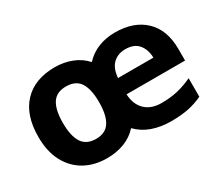

<svg xmlns="http://www.w3.org/2000/svg" viewBox="-103 -790 1185 1034"><g transform="rotate(-30 489.0 -273.0)"><path d="M683 -556Q799 -556 867 -491.5Q935 -427 935 -308V-236H571Q574 -172 611 -136.5Q648 -101 712 -101Q767 -101 812 -111.5Q857 -122 904 -144V-29Q862 -9 816.5 0.5Q771 10 706 10Q644 10 591.5 -8.5Q539 -27 501 -66Q467 -28 418 -9Q369 10 310 10Q232 10 172.5 -23Q113 -56 79 -119.5Q45 -183 45 -274Q45 -410 114.5 -483Q184 -556 309 -556Q364 -556 413 -537Q462 -518 496 -480Q531 -518 578.5 -537Q626 -556 683 -556ZM309 -436Q250 -436 223.5 -395.5Q197 -355 197 -274Q197 -193 223.5 -151.5Q250 -110 310 -110Q369 -110 395.5 -151.5Q422 -193 422 -274Q422 -355 395.5 -395.5Q369 -436 309 -436ZM686 -450Q640 -450 610 -422Q580 -394 575 -335H795Q794 -385 767.5 -417.5Q741 -450 686 -450Z"/></g></svg>

Font: Noto Sans Adlam Unjoined
Style: Bold
Weight: 700
Version: Version 3.001